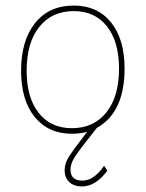

<svg xmlns="http://www.w3.org/2000/svg" viewBox="-20 -477 527 692"><path d="M275 195Q247 195 230 179.5Q213 164 213 137Q213 113 227 90Q241 67 294 -2Q270 5 239 5Q154 5 105 -55.5Q56 -116 56 -222Q56 -331 106.5 -394Q157 -457 246 -457Q331 -457 380 -396.5Q429 -336 429 -230Q429 -72 329 -16Q266 63 250 88Q234 113 234 134Q234 174 277 174Q318 174 354 122H356L367 138Q325 195 275 195ZM246 -437Q167 -437 121.5 -380Q76 -323 76 -222Q76 -125 119.5 -70Q163 -15 239 -15Q318 -15 363.5 -72Q409 -129 409 -230Q409 -327 365.5 -382Q322 -437 246 -437Z"/></svg>

Font: Alegreya Sans SC Thin
Style: Regular
Weight: 100
Designer: Juan Pablo del Peral
Foundry: Huerta Tipografica
Version: Version 2.007